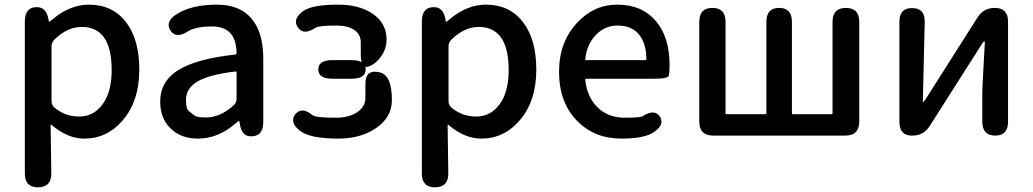

<svg xmlns="http://www.w3.org/2000/svg" viewBox="-20 -584 4449 827"><path d="M144 223Q87 223 87 163V-491Q87 -550 133 -553Q180 -557 189 -499Q190 -490 191.5 -490Q193 -490 208 -502Q282 -564 363 -564Q466 -564 524 -487Q580 -413 580 -284Q580 -148 508 -65Q441 13 343 13Q271 13 202 -46Q198 -49 198 -44L201 162Q202 222 144 223ZM461 -282Q461 -468 332 -468Q270 -468 214 -413Q202 -401 202 -384V-148Q202 -132 214 -121Q260 -82 321.5 -82Q383 -82 422 -135Q461 -188 461 -282Z M832 13Q760 13 715 -30.5Q670 -74 670 -146Q670 -234 748.5 -282.5Q827 -331 993 -349Q999 -350 999 -356Q997 -470 894 -470Q823 -470 788 -448Q737 -416 714 -453Q690 -491 741 -523Q806 -564 914 -564Q1015 -564 1065 -502Q1114 -443 1114 -331V-59Q1114 0 1067 3Q1021 7 1013 -51L1012 -56Q1011 -63 1009 -63Q1007 -63 993 -51Q919 13 832 13ZM867 -78Q929 -78 987 -131Q999 -142 999 -159V-272Q999 -277 994 -276Q881 -263 829 -232Q781 -203 781 -154Q781 -115 793.5 -105.5Q806 -96 817 -87Q828 -78 867 -78Z M1555 -285Q1555 -245 1495 -245H1411Q1351 -245 1351 -285Q1351 -325 1411 -325H1495Q1555 -325 1555 -285ZM1534 -352V-401Q1534 -436 1506 -455Q1478 -474 1430 -474Q1352 -474 1338 -464Q1288 -430 1263 -466Q1238 -502 1287 -537Q1326 -564 1436 -564Q1525 -564 1582 -527Q1645 -486 1645 -413Q1645 -374 1621.5 -341Q1598 -308 1566 -297Q1534 -286 1534 -352ZM1554 -223Q1554 -288 1617 -272Q1668 -259 1668 -153Q1668 -78 1598 -31Q1532 13 1438 13Q1316 13 1273 -20Q1225 -57 1252 -92Q1280 -126 1326 -88Q1340 -77 1428 -77Q1482 -77 1518 -100.5Q1554 -124 1554 -164Z M1854 223Q1797 223 1797 163V-491Q1797 -550 1843 -553Q1890 -557 1899 -499Q1900 -490 1901.5 -490Q1903 -490 1918 -502Q1992 -564 2073 -564Q2176 -564 2234 -487Q2290 -413 2290 -284Q2290 -148 2218 -65Q2151 13 2053 13Q1981 13 1912 -46Q1908 -49 1908 -44L1911 162Q1912 222 1854 223ZM2171 -282Q2171 -468 2042 -468Q1980 -468 1924 -413Q1912 -401 1912 -384V-148Q1912 -132 1924 -121Q1970 -82 2031.5 -82Q2093 -82 2132 -135Q2171 -188 2171 -282Z M2656 13Q2541 13 2466 -63Q2388 -142 2388 -275Q2388 -403 2466 -486Q2538 -564 2639 -564Q2746 -564 2806 -492Q2864 -423 2864 -304Q2864 -273 2861 -259Q2858 -245 2802 -245H2506Q2501 -245 2501 -240Q2508 -167 2553.5 -122Q2599 -77 2671 -77Q2739 -77 2749 -84Q2799 -116 2822 -82Q2845 -47 2795 -14Q2755 13 2656 13ZM2501 -330Q2500 -325 2505 -325H2759Q2764 -325 2764 -330Q2764 -396 2732.5 -435Q2701 -474 2641 -474Q2587 -474 2549 -436Q2508 -395 2501 -330Z M3052 0Q2992 0 2992 -60V-490Q2992 -550 3049 -550Q3105 -550 3105 -490V-97Q3105 -92 3110 -92H3276Q3281 -92 3281 -97V-490Q3281 -550 3336 -550Q3391 -550 3391 -490V-97Q3391 -92 3396 -92H3561Q3566 -92 3566 -97V-490Q3566 -550 3624 -550Q3681 -550 3681 -490V-60Q3681 0 3621 0Z M3907 0Q3854 0 3854 -60V-490Q3854 -550 3909 -549Q3965 -549 3963 -488L3955 -150Q3955 -145 3957 -145Q3959 -145 3967 -157L4190 -508Q4216 -550 4265 -550Q4322 -550 4322 -490V-60Q4322 0 4267 0Q4211 0 4211 -60V-174Q4211 -205 4213 -236L4222 -401Q4222 -406 4219.5 -406Q4217 -406 4209 -394L3985 -42Q3959 0 3910 0Z"/></svg>

Font: Resource Han Rounded TW Medium
Style: Regular
Weight: 500
Designer: Cyano Hao (round all glyphs); Ryoko NISHIZUKA 西塚涼子 (kana, bopomofo & ideographs); Paul D. Hunt (Latin, Greek & Cyrillic)
Foundry: Cyano Hao
Version: 0.990